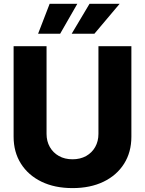

<svg xmlns="http://www.w3.org/2000/svg" viewBox="-20 -968 754 999"><path d="M357.4 10.7Q264.6 10.7 195.8 -22.7Q127 -56.2 88.9 -116.5Q50.8 -176.8 50.8 -256.8V-727.5H222.2V-271.5Q222.2 -232.9 239.3 -203.1Q256.3 -173.3 286.6 -156.2Q316.9 -139.2 357.4 -139.2Q397.5 -139.2 428 -156.2Q458.5 -173.3 475.3 -203.1Q492.2 -232.9 492.2 -271.5V-727.5H663.6V-256.8Q663.6 -176.3 625.5 -116Q587.4 -55.7 518.6 -22.5Q449.7 10.7 357.4 10.7ZM293 -792.5H178.2L238.3 -948.2H382.3ZM471.2 -792.5H353L445.8 -948.2H602.5Z"/></svg>

Font: Inter 24pt ExtraBold
Style: Regular
Weight: 800
Designer: Rasmus Andersson
Foundry: rsms
Version: Version 4.001;git-66647c0bb